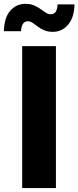

<svg xmlns="http://www.w3.org/2000/svg" viewBox="-60 -964 402 984"><path d="M226.6 -727.5V0H53.7V-727.5ZM210.9 -800.8Q185.5 -800.8 166.7 -808.8Q147.9 -816.9 133.8 -827.9Q119.6 -838.9 107.4 -846.9Q95.2 -855 82.5 -855Q66.4 -855 57.6 -841.6Q48.8 -828.1 47.9 -804.2H-40Q-38.6 -873.5 -7.6 -908.9Q23.4 -944.3 70.8 -944.3Q96.2 -944.3 114.7 -936.3Q133.3 -928.2 147.7 -917.7Q162.1 -907.2 174.3 -899.2Q186.5 -891.1 199.2 -891.1Q217.8 -891.1 225.8 -904.1Q233.9 -917 234.9 -941.4H321.8Q320.3 -873.5 288.8 -837.2Q257.3 -800.8 210.9 -800.8Z"/></svg>

Font: Inter 20pt ExtraBold
Style: Regular
Weight: 800
Version: Version 4.001;git-66647c0bb